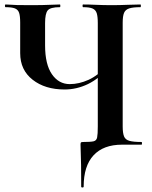

<svg xmlns="http://www.w3.org/2000/svg" viewBox="-20 -645 677 856"><path d="M342 187Q342 126 341.5 91.5Q341 57 340 37Q339 17 339 0Q339 -8 340.9 -10Q342.9 -12 352 -12Q384 -12 397.1 -15Q410.3 -18 413.1 -32.5Q416 -47 416 -81V-542Q416 -571 411.3 -586Q406.5 -601 392.8 -607Q379 -613 351 -613Q348 -613 348 -619Q348 -625 350.5 -625Q377 -625 409 -623.5Q441 -622 478 -622Q514.2 -622 547.1 -623.5Q580 -625 606 -625Q608 -625 608 -619Q608 -613 606 -613Q572.9 -613 556 -607.5Q539 -602 533 -587.5Q527 -573 527 -544V-81Q527 -52 533 -37Q539 -22 557.2 -17Q575.5 -12 611 -12Q613 -12 613 -6Q613 0 611 0H524Q441 0 397 47.5Q353 95 353 187Q353 191 347.5 191Q342 191 342 187ZM268 -246Q181 -246 125.5 -289.5Q70 -333 70 -408V-544Q70 -573 65.3 -587.5Q60.5 -602 46.6 -607.5Q32.8 -613 5 -613Q2 -613 2 -619Q2 -625 5 -625Q18 -625 27.5 -624Q37 -623 56.5 -622.5Q76 -622 119 -622Q172 -622 200 -623.5Q228 -625 247 -625Q249 -625 249 -619Q249 -613 247 -613Q205 -613 193 -599Q181 -585 181 -542V-443Q181 -358 211.5 -314Q242 -270 291 -270Q332 -270 374.5 -289Q417 -308 465 -359L474 -352Q422 -294 371.7 -270Q321.3 -246 268 -246Z"/></svg>

Font: Cormorant Garamond Light
Style: Regular
Weight: 300
Designer: Christian Thalmann (Catharsis Fonts)
Foundry: Catharsis Fonts
Version: Version 4.001